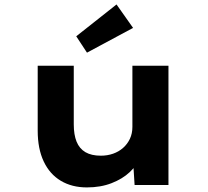

<svg xmlns="http://www.w3.org/2000/svg" viewBox="-20 -823 923 854"><path d="M366.6 10.6Q299.7 10.6 250.4 -18.9Q201.1 -48.3 174.4 -104.9Q147.7 -161.4 147.7 -241.3V-530.7H308.1V-270Q308.1 -223.8 320.6 -192.9Q333.1 -162 359.8 -146.2Q386.6 -130.5 428.6 -130.5Q457.6 -130.5 483 -139.4Q508.4 -148.3 527.5 -165.2Q546.6 -182 557.8 -205.6Q568.9 -229.2 568.9 -258.6V-530.7H729.3V0H578.7L571.8 -108.9L601.3 -120.9Q588.8 -87.3 556.9 -57.3Q525 -27.3 476.5 -8.4Q428 10.6 366.6 10.6ZM366.9 -588.8 319.1 -661.6 498.3 -803.2 571.9 -698.9Z"/></svg>

Font: Lexend Mega
Style: Regular
Weight: 400
Designer: Bonnie Shaver-Troup, Thomas Jockin
Foundry: Lexend
Version: Version 1.007